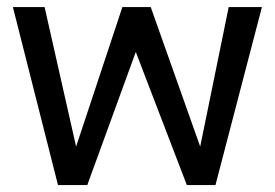

<svg xmlns="http://www.w3.org/2000/svg" viewBox="-20 -533 791 553"><path d="M17.1 -512.7H108.4L199.2 -110.8L332.5 -512.7H414.1L556.6 -110.8L638.7 -512.7H734.4L600.6 0H518.1L371.1 -383.3L231.4 0H147Z"/></svg>

Font: Voltera
Style: Regular
Weight: 400
Designer: Bernd Montag
Version: Version 1.301